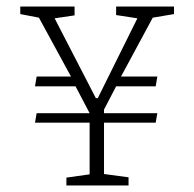

<svg xmlns="http://www.w3.org/2000/svg" viewBox="-20 -567 594 587"><path d="M183 -24 254 -34V-192H87L92 -221H254L211 -303H87L92 -333H197L99 -513L42 -524V-547H208V-520L147 -511L273 -267H279L400 -511L335 -521V-547H512V-524L447 -513L350 -333H461L456 -303H335L298 -232V-221H461L456 -192H298V-35L373 -25V0H183Z"/></svg>

Font: Grenze ExtraLight
Style: Regular
Weight: 275
Designer: Renata Polastri
Foundry: Omnibus-Type
Version: Version 1.002; ttfautohint (v1.8)